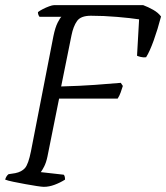

<svg xmlns="http://www.w3.org/2000/svg" viewBox="-27 -724 644 744"><path d="M143 0Q136 0 116 -3Q96 -6 71.5 -10.5Q47 -15 25 -19.5Q3 -24 -7 -28Q-3 -42 6 -49L32 -53Q57 -58 70 -73Q83 -88 93 -138L180 -584Q187 -618 196.5 -636.5Q206 -655 211 -659H126Q120 -667 120 -677Q126 -682 138.5 -688.5Q151 -695 163.5 -699.5Q176 -704 182 -704H528Q547 -697 566.5 -686Q586 -675 597 -660Q584 -610 568.5 -567Q553 -524 539 -502Q527 -501 517.5 -503.5Q508 -506 504 -508L512 -649Q480 -654 427 -658.5Q374 -663 325 -663Q286 -663 271.5 -642.5Q257 -622 250 -587L210 -389Q284 -391 339.5 -395Q395 -399 441 -403L449 -391Q445 -378 440.5 -365.5Q436 -353 429 -342H202L157 -118Q152 -94 144 -78.5Q136 -63 131 -57L220 -47Q225 -42 225 -28Q206 -16 184.5 -8Q163 0 143 0Z"/></svg>

Font: Texturina Thin
Style: Italic
Weight: 100
Italic angle: -11°
Designer: Guillermo Torres Carreño
Foundry: Omnibus-Type
Version: Version 1.002; ttfautohint (v1.8.3)